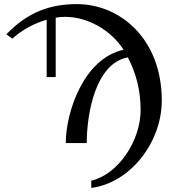

<svg xmlns="http://www.w3.org/2000/svg" viewBox="-20 -696 841 934"><path d="M40 -508C91 -554 151 -584 207 -600V-321H251V-610C267 -613 282 -614 297 -614C404 -614 518 -552 581 -454C388 -412 300 -152 300 0H402C402 -142 444 -388 602 -417C641 -341 664 -260 664 -160C664 -12 556 152 424 183V218C611 195 767 -1 767 -207C767 -506 565 -676 354 -676C223 -676 115 -637 11 -529Z"/></svg>

Font: STIX Math
Style: Regular
Weight: 400
Designer: MicroPress Inc., with final additions and corrections provided by Coen Hoffman, Elsevier (retired)
Version: Version 1.1.0